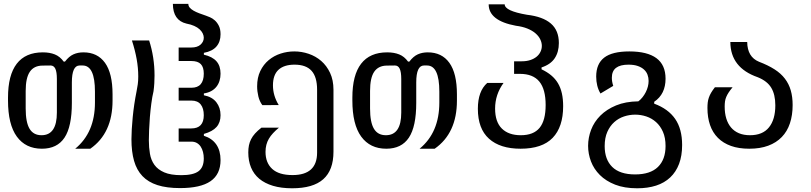

<svg xmlns="http://www.w3.org/2000/svg" viewBox="-20 -780 4254 1007"><path d="M199.7 0Q114.7 0 68.4 -63.5Q22 -127 22 -253.4V-268.1Q22 -386.2 67.9 -445.8Q113.8 -505.4 204.6 -505.4Q240.7 -505.4 267.6 -494.6Q294.4 -483.9 314 -457H320.8Q341.8 -484.4 365 -494.9Q388.2 -505.4 417.5 -505.4Q491.2 -505.4 530.8 -450.4Q570.3 -395.5 570.3 -285.2V-252.4Q570.3 -81.5 453.6 0H374.5Q478 -85 478 -242.2V-299.3Q478 -436.5 413.6 -436.5H397.5Q356.9 -436.5 356.9 -347.7V-240.2Q356.9 -116.2 318.4 -58.1Q279.8 0 199.7 0ZM197.8 -70.8Q278.3 -70.8 278.3 -189.5V-365.7Q278.3 -402.3 270.3 -419.4Q262.2 -436.5 245.1 -436.5L202.6 -436Q158.2 -435.5 136.5 -403.6Q114.7 -371.6 114.7 -303.2V-210.9Q114.7 -138.7 135 -104.7Q155.3 -70.8 197.8 -70.8Z M924.3 206.5Q854.5 206.5 805.9 190.9Q757.3 175.3 727.1 143.6Q696.8 111.8 683.1 63.7Q669.4 15.6 669.4 -49.8Q669.4 -73.2 671.1 -102.5Q672.9 -131.8 676 -164.8Q679.2 -197.8 684.3 -232.7Q689.5 -267.6 696.3 -301.3Q700.2 -320.8 702.6 -337.9Q705.1 -355 705.1 -379.4Q705.1 -423.8 696.8 -470Q688.5 -516.1 671.9 -567.9H762.2Q790.5 -480 790.5 -383.8Q790.5 -364.3 789.3 -343.5Q788.1 -322.8 785.2 -301.3Q778.3 -272.9 773.7 -237.3Q769 -201.7 766.1 -165.8Q763.2 -129.9 762 -97.4Q760.7 -64.9 760.7 -43.9Q760.7 -6.8 766.4 26.4Q772 59.6 789.8 84.5Q807.6 109.4 841.3 124Q875 138.7 931.2 138.7Q993.2 138.7 1021 118.2Q1048.8 97.7 1048.8 51.3Q1048.8 33.2 1044.7 17.1Q1040.5 1 1032.5 -11.2Q1024.4 -23.4 1012.2 -30.3Q1000 -37.1 983.4 -37.1H917V-106.4H983.4Q1048.8 -106.4 1048.8 -175.8Q1048.8 -211.9 1032.7 -232.2Q1016.6 -252.4 984.4 -252.4H917V-319.8H984.4Q1016.6 -319.8 1032.7 -338.6Q1048.8 -357.4 1048.8 -393.6Q1048.8 -427.7 1033.2 -443.8Q1017.6 -460 983.4 -460H917V-530.8H983.4Q1015.1 -530.8 1032 -546.1Q1048.8 -561.5 1048.8 -582Q1048.8 -592.8 1043.5 -604.2Q1038.1 -615.7 1027.1 -626Q1016.1 -636.2 998.8 -644Q981.4 -651.9 958 -656.2Q887.2 -672.9 886.7 -759.8H967.8Q967.8 -748.5 975.1 -740Q982.4 -731.4 995.1 -724.1Q1007.8 -716.8 1024.7 -710.4Q1041.5 -704.1 1060.1 -697.8Q1068.4 -694.8 1081.3 -689.5Q1094.2 -684.1 1106.7 -673.1Q1119.1 -662.1 1127.9 -644.5Q1136.7 -627 1136.7 -600.1Q1136.7 -561 1115.2 -536.1Q1093.8 -511.2 1049.3 -502.9V-493.2Q1093.8 -482.9 1115.2 -458.7Q1136.7 -434.6 1136.7 -393.6Q1136.7 -373.5 1131.3 -356.2Q1126 -338.9 1115.2 -325.2Q1104.5 -311.5 1088.1 -302.5Q1071.8 -293.5 1049.3 -290V-280.3Q1092.8 -272 1114.7 -243.7Q1136.7 -215.3 1136.7 -175.8Q1136.7 -137.7 1115.7 -114Q1094.7 -90.3 1049.3 -77.6V-67.9Q1092.3 -54.2 1114.5 -22Q1136.7 10.3 1136.7 59.6Q1136.7 134.3 1084.2 170.4Q1031.7 206.5 924.3 206.5Z M1512.2 207.5Q1455.1 207.5 1411.9 194.6Q1368.7 181.6 1339.8 157.5Q1311 133.3 1296.6 98.4Q1282.2 63.5 1282.2 19.5Q1282.2 -0.5 1285.6 -17.6Q1289.1 -34.7 1296.9 -50Q1304.7 -65.4 1317.9 -80.1Q1331.1 -94.7 1351.1 -110.4H1442.9Q1425.3 -95.7 1412.1 -81.5Q1398.9 -67.4 1390.1 -52.2Q1381.3 -37.1 1377 -20.3Q1372.6 -3.4 1372.6 16.6Q1372.6 73.7 1407.7 106Q1442.9 138.2 1514.2 138.2Q1643.1 138.2 1643.1 20.5V-309.6Q1643.1 -376.5 1614 -408.7Q1585 -440.9 1524.9 -440.9Q1469.7 -440.9 1440.7 -414.1Q1411.6 -387.2 1411.6 -332.5Q1411.6 -278.3 1441.9 -229L1356 -228.5Q1341.3 -248 1335 -274.4Q1328.6 -300.8 1328.6 -327.1Q1328.6 -373 1345.2 -407.5Q1361.8 -441.9 1389.4 -464.8Q1417 -487.8 1451.9 -499Q1486.8 -510.3 1523.4 -510.3Q1562 -510.3 1598.9 -497.8Q1635.7 -485.4 1664.6 -460.4Q1693.4 -435.5 1711.2 -397.7Q1729 -359.9 1729 -309.1V15.6Q1729 112.3 1675.5 159.9Q1622.1 207.5 1512.2 207.5Z M2005.9 0Q1920.9 0 1874.5 -63.5Q1828.1 -127 1828.1 -253.4V-268.1Q1828.1 -386.2 1874 -445.8Q1919.9 -505.4 2010.7 -505.4Q2046.9 -505.4 2073.7 -494.6Q2100.6 -483.9 2120.1 -457H2127Q2147.9 -484.4 2171.1 -494.9Q2194.3 -505.4 2223.6 -505.4Q2297.4 -505.4 2336.9 -450.4Q2376.5 -395.5 2376.5 -285.2V-252.4Q2376.5 -81.5 2259.8 0H2180.7Q2284.2 -85 2284.2 -242.2V-299.3Q2284.2 -436.5 2219.7 -436.5H2203.6Q2163.1 -436.5 2163.1 -347.7V-240.2Q2163.1 -116.2 2124.5 -58.1Q2085.9 0 2005.9 0ZM2003.9 -70.8Q2084.5 -70.8 2084.5 -189.5V-365.7Q2084.5 -402.3 2076.4 -419.4Q2068.4 -436.5 2051.3 -436.5L2008.8 -436Q1964.4 -435.5 1942.6 -403.6Q1920.9 -371.6 1920.9 -303.2V-210.9Q1920.9 -138.7 1941.2 -104.7Q1961.4 -70.8 2003.9 -70.8Z M2710.4 0Q2603 0 2544.7 -52.5Q2486.3 -105 2486.3 -209.5Q2486.3 -301.8 2535.6 -345.2H2621.1Q2576.7 -284.2 2576.7 -210.4Q2576.7 -140.6 2612.1 -105.7Q2647.5 -70.8 2711.4 -70.8Q2778.3 -70.8 2810.1 -109.6Q2841.8 -148.4 2841.8 -229Q2841.8 -312 2808.6 -352.3Q2775.4 -392.6 2707 -392.6H2676.3V-458.5H2716.3Q2741.7 -458.5 2761.5 -465.1Q2781.2 -471.7 2794.7 -482.9Q2808.1 -494.1 2814.9 -508.8Q2821.8 -523.4 2821.8 -539.6Q2821.8 -556.2 2813.7 -573.2Q2805.7 -590.3 2788.8 -605Q2772 -619.6 2746.3 -630.1Q2720.7 -640.6 2685.5 -645Q2543 -671.4 2543 -757.3H2627Q2627 -722.7 2743.7 -702.6Q2827.1 -692.9 2869.1 -656.7Q2911.1 -620.6 2911.1 -554.2Q2911.1 -507.3 2889.4 -474.6Q2867.7 -441.9 2820.3 -426.3V-416.5Q2850.1 -402.3 2871.3 -384.5Q2892.6 -366.7 2906.5 -343.3Q2920.4 -319.8 2927 -290Q2933.6 -260.3 2933.6 -223.1Q2933.6 -114.3 2878.7 -57.1Q2823.7 0 2710.4 0Z M3321.8 207.5Q3254.9 207.5 3206.3 188.5Q3157.7 169.4 3126.2 137.9Q3094.7 106.4 3079.6 66.7Q3064.5 26.9 3064.5 -15.1Q3064.5 -58.1 3080.3 -99.6Q3096.2 -141.1 3128.9 -173.8Q3161.6 -206.5 3211.2 -227.1Q3260.7 -247.6 3328.1 -248.5Q3340.3 -257.8 3350.1 -270.3Q3359.9 -282.7 3366.9 -296.6Q3374 -310.5 3377.9 -325.7Q3381.8 -340.8 3381.8 -355.5Q3381.8 -372.6 3376.2 -387.9Q3370.6 -403.3 3357.9 -415Q3345.2 -426.8 3325.2 -433.8Q3305.2 -440.9 3275.9 -440.9Q3232.9 -440.9 3210.9 -424.1Q3189 -407.2 3189 -372.1Q3189 -351.6 3196.3 -329.6L3129.4 -289.6Q3118.2 -308.1 3112.5 -330.8Q3106.9 -353.5 3106.9 -378.4Q3106.9 -445.3 3148.9 -477.8Q3190.9 -510.3 3280.8 -510.3Q3375 -510.3 3422.9 -474.9Q3470.7 -439.5 3470.7 -367.2Q3470.7 -327.6 3456.1 -297.1Q3441.4 -266.6 3411.1 -246.1V-236.3Q3484.9 -209 3521.2 -156.2Q3557.6 -103.5 3557.6 -19.5Q3557.6 37.1 3541.5 79.6Q3525.4 122.1 3495.1 150.6Q3464.8 179.2 3421.1 193.4Q3377.4 207.5 3321.8 207.5ZM3311 134.8Q3390.6 134.8 3430.7 95.7Q3470.7 56.6 3470.7 -14.2Q3470.7 -57.6 3457 -88.6Q3443.4 -119.6 3420.9 -139.6Q3398.4 -159.7 3369.9 -169.2Q3341.3 -178.7 3311.5 -178.7Q3281.7 -178.7 3252.9 -169.2Q3224.1 -159.7 3201.7 -139.6Q3179.2 -119.6 3165.3 -88.4Q3151.4 -57.1 3151.4 -13.7Q3151.4 56.6 3191.2 95.7Q3231 134.8 3311 134.8Z M3909.7 0Q3855 0 3814 -14.6Q3772.9 -29.3 3745.4 -56.9Q3717.8 -84.5 3704.1 -124Q3690.4 -163.6 3690.4 -213.9Q3690.4 -229 3691.9 -242.2Q3693.4 -255.4 3697.8 -268.1Q3702.1 -280.8 3709.7 -293.7Q3717.3 -306.6 3729.5 -322.3H3822.3Q3809.6 -307.1 3801.8 -295.2Q3793.9 -283.2 3789.1 -271.7Q3784.2 -260.3 3782.5 -248Q3780.8 -235.8 3780.8 -221.2Q3780.8 -186.5 3789.1 -158.9Q3797.4 -131.3 3814 -111.6Q3830.6 -91.8 3855.5 -81.3Q3880.4 -70.8 3913.6 -70.8Q3980 -70.8 4013.2 -112.1Q4046.4 -153.3 4046.4 -227.5Q4046.4 -284.2 4025.1 -319.6Q4003.9 -355 3954.1 -375Q3811 -424.8 3810.5 -559.6H3898.9Q3899.9 -481 3960.9 -456.1Q4008.3 -438 4042 -416.5Q4075.7 -395 4096.7 -367.4Q4117.7 -339.8 4127.4 -305.9Q4137.2 -272 4137.2 -229Q4137.2 -175.8 4123 -133.3Q4108.9 -90.8 4080.3 -61.3Q4051.8 -31.7 4009.3 -15.9Q3966.8 0 3909.7 0Z"/></svg>

Font: Hack
Style: Regular
Weight: 400
Monospace: yes
Designer: Christopher Simpkins
Foundry: Christopher Simpkins
Version: Version 2.019; ttfautohint (v1.4.1) -l 4 -r 80 -G 350 -x 0 -